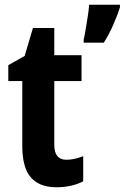

<svg xmlns="http://www.w3.org/2000/svg" viewBox="-20 -780 526 810"><path d="M260 -106Q292 -106 331 -121V-15Q308 -3 279.5 3.5Q251 10 218 10Q147 10 110.5 -31Q74 -72 74 -165V-438H15V-505L84 -544L119 -662H209V-547H324V-438H209V-169Q209 -106 260 -106ZM486 -749Q475 -714 457 -673.5Q439 -633 418 -600H333V-613Q337 -629 341.5 -656.5Q346 -684 350.5 -712.5Q355 -741 356 -760H486Z"/></svg>

Font: Noto Sans Thai Cond
Style: Bold
Weight: 700
Width: 3
Designer: Monotype Design Team
Foundry: Monotype Imaging Inc.
Version: Version 2.002; ttfautohint (v1.8.4.7-5d5b)